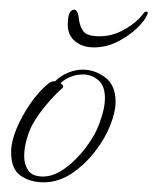

<svg xmlns="http://www.w3.org/2000/svg" viewBox="-20 -373 326 397"><path d="M70 4Q43 4 23 -9.5Q3 -23 3 -58Q3 -80 14 -106.5Q25 -133 42.5 -158.5Q60 -184 81 -201Q86 -205 94 -205Q106 -217 121.5 -223Q137 -229 151 -229Q176 -229 197.5 -213Q219 -197 219 -162Q219 -142 208 -114Q198 -88 177 -60.5Q156 -33 128.5 -14.5Q101 4 70 4ZM69 -8Q91 -8 114.5 -25Q138 -42 158 -68.5Q178 -95 187 -122Q197 -149 197 -170Q197 -196 183 -207.5Q169 -219 152 -219Q125 -219 105 -201Q115 -195 107 -189Q93 -177 75.5 -156Q58 -135 48 -117Q41 -105 35.5 -86Q30 -67 30 -50Q30 -33 38.5 -20.5Q47 -8 69 -8ZM174 -275Q151 -275 135.5 -287.5Q120 -300 120 -323Q120 -328 120.5 -331.5Q121 -335 121 -336Q123 -347 126.5 -350Q130 -353 133 -353Q141 -353 143 -335Q145 -317 153 -307.5Q161 -298 186 -298Q210 -298 231.5 -309Q253 -320 267 -334Q273 -340 276 -344.5Q279 -349 282 -349Q288 -349 284 -342Q280 -331 263.5 -315Q247 -299 223.5 -287Q200 -275 174 -275Z"/></svg>

Font: Waterfall
Style: Regular
Weight: 400
Designer: Robert E. Leuschke
Foundry: Robert E. Leuschke
Version: Version 1.010; ttfautohint (v1.8.3)